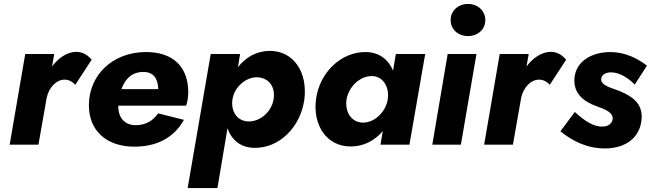

<svg xmlns="http://www.w3.org/2000/svg" viewBox="-20 -734 3302 974"><path d="M362 -304 445 -431C426 -454 400 -471 367 -471C322 -471 277 -441 244 -397L255 -460H108L29 0H175L217 -239C228 -288 264 -331 310 -330C333 -329 348 -318 362 -304Z M662 10C779 10 864 -38 913 -126L782 -159C757 -122 719 -99 669 -99C611 -99 579 -138 580 -198H924C931 -217 935 -244 935 -266C935 -393 860 -470 721 -470C550 -470 431 -352 431 -200C431 -69 522 10 662 10ZM707 -369C758 -369 781 -337 783 -282H596C616 -337 652 -369 707 -369Z M1083 220 1134 -83C1155 -25 1199 16 1273 16C1397 17 1505 -89 1524 -230C1541 -365 1472 -476 1348 -476C1280 -475 1226 -443 1187 -393L1198 -460H1049L932 220ZM1368 -231C1358 -167 1300 -116 1239 -118C1183 -120 1151 -168 1159 -229C1169 -294 1228 -343 1284 -342C1345 -340 1378 -292 1368 -231Z M1583 -230C1566 -98 1638 10 1760 9C1825 9 1881 -21 1922 -69L1910 0H2057L2137 -460H1988L1974 -376C1950 -432 1904 -470 1833 -470C1710 -470 1601 -367 1583 -230ZM1738 -230C1749 -294 1806 -350 1869 -348C1925 -346 1956 -291 1947 -230C1937 -165 1879 -111 1821 -112C1760 -113 1729 -169 1738 -230Z M2266 -632C2266 -584 2305 -551 2354 -551C2403 -551 2442 -584 2442 -632C2442 -680 2403 -714 2354 -714C2305 -714 2266 -680 2266 -632ZM2251 -460 2173 0H2318L2397 -460Z M2769 -304 2852 -431C2833 -454 2807 -471 2774 -471C2729 -471 2684 -441 2651 -397L2662 -460H2515L2436 0H2582L2624 -239C2635 -288 2671 -331 2717 -330C2740 -329 2755 -318 2769 -304Z M2896 -166 2823 -68C2882 -20 2957 20 3052 19C3154 18 3228 -36 3235 -132C3240 -211 3186 -246 3121 -273C3073 -291 3026 -302 3030 -335C3032 -354 3052 -367 3080 -367C3122 -367 3167 -339 3200 -305L3262 -401C3211 -440 3149 -470 3074 -470C2983 -469 2902 -425 2894 -337C2888 -258 2944 -218 3004 -196C3053 -178 3090 -164 3088 -131C3087 -110 3066 -92 3039 -92C2995 -89 2948 -118 2896 -166Z"/></svg>

Font: Jost*
Style: Bold Italic
Weight: 700
Italic angle: -10°
Version: Version 3.7